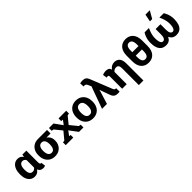

<svg xmlns="http://www.w3.org/2000/svg" viewBox="338 -2407 4226 4226"><g transform="rotate(-45 2451.0 -294.0)"><path d="M249 10.3Q186.5 10.3 141.4 -22.2Q96.2 -54.7 72 -113Q47.9 -171.4 47.9 -249.5V-259.8Q47.9 -343.3 72 -405.8Q96.2 -468.3 141.4 -503.2Q186.5 -538.1 249 -538.1Q294.4 -538.1 326.7 -519.3Q358.9 -500.5 381.8 -465.8L392.6 -527.8H516.1V-168.5Q516.1 -131.8 525.4 -117.2Q534.7 -102.5 550.8 -102.5Q553.7 -102.5 556.6 -103Q559.6 -103.5 561 -104.5L573.2 -2.4Q557.1 4.9 542.2 7.6Q527.3 10.3 511.2 10.3Q467.3 10.3 436 -9.5Q404.8 -29.3 389.2 -69.8Q365.7 -30.8 331.8 -10.3Q297.9 10.3 249 10.3ZM290.5 -99.1Q319.3 -99.1 339.6 -111.8Q359.9 -124.5 373.5 -148.4V-375.5Q364.3 -392.6 352.3 -404.3Q340.3 -416 325.2 -422.1Q310.1 -428.2 292.5 -428.2Q256.8 -428.2 234.4 -407Q211.9 -385.7 201.4 -347.9Q190.9 -310.1 190.9 -259.8V-249.5Q190.9 -179.7 214.1 -139.4Q237.3 -99.1 290.5 -99.1Z M879.9 10.3Q802.2 10.3 746.6 -23.9Q690.9 -58.1 661.1 -118.7Q631.3 -179.2 631.3 -258.8V-269Q631.3 -345.2 661.1 -403.6Q690.9 -461.9 746.8 -495.1Q802.7 -528.3 880.4 -528.3H1160.6V-418H1032.7Q1072.3 -392.6 1097.4 -349.6Q1122.6 -306.6 1122.6 -243.2V-232.9Q1122.6 -165.5 1093 -110.4Q1063.5 -55.2 1009 -22.5Q954.6 10.3 879.9 10.3ZM878.4 -99.1Q914.1 -99.1 936.5 -118.9Q959 -138.7 969.7 -174.8Q980.5 -210.9 980.5 -258.8V-269Q980.5 -313 969.7 -346.7Q959 -380.4 936.3 -399.2Q913.6 -418 877.9 -418Q842.3 -418 819.3 -398.9Q796.4 -379.9 785.2 -346.2Q773.9 -312.5 773.9 -269V-258.8Q773.9 -210.4 784.9 -174.6Q795.9 -138.7 819.1 -118.9Q842.3 -99.1 878.4 -99.1Z M1214.8 0V-85.4L1264.2 -93.3L1406.7 -265.1L1269 -434.1L1219.7 -442.4V-528.3L1361.3 -527.8L1494.1 -342.3L1567.9 -439.9L1518.6 -445.8V-528.3H1757.3V-442.4L1709.5 -434.1L1573.7 -267.6L1716.8 -93.3L1766.6 -85.4V0H1627.4L1484.9 -190.9L1407.7 -87.4L1450.2 -82V0Z M2063.5 10.3Q1985.4 10.3 1929.2 -23.9Q1873 -58.1 1843.3 -118.9Q1813.5 -179.7 1813.5 -258.8V-269Q1813.5 -347.7 1843.3 -408.4Q1873 -469.2 1929 -503.7Q1984.9 -538.1 2062.5 -538.1Q2141.1 -538.1 2196.8 -503.7Q2252.4 -469.2 2282.2 -408.7Q2312 -348.1 2312 -269V-258.8Q2312 -179.7 2282.2 -118.9Q2252.4 -58.1 2196.8 -23.9Q2141.1 10.3 2063.5 10.3ZM2063.5 -99.1Q2100.6 -99.1 2124 -119.1Q2147.5 -139.2 2158.7 -175Q2169.9 -210.9 2169.9 -258.8V-269Q2169.9 -315.9 2158.7 -351.8Q2147.5 -387.7 2123.8 -408Q2100.1 -428.2 2062.5 -428.2Q2025.9 -428.2 2002 -408Q1978 -387.7 1967 -351.8Q1956.1 -315.9 1956.1 -269V-258.8Q1956.1 -210.9 1967 -174.8Q1978 -138.7 2002 -118.9Q2025.9 -99.1 2063.5 -99.1Z M2832.5 8.8Q2793 8.8 2764.6 -2.4Q2736.3 -13.7 2717.3 -37.4Q2698.2 -61 2685.5 -98.6L2601.1 -333.5H2598.1L2592.3 -304.2L2498 0H2344.7L2531.2 -515.6L2496.6 -592.8Q2486.8 -614.7 2470.9 -626Q2455.1 -637.2 2433.6 -637.2Q2424.8 -637.2 2418.5 -637Q2412.1 -636.7 2404.8 -635.7L2401.9 -737.3Q2416.5 -741.7 2440.2 -744.4Q2463.9 -747.1 2483.9 -747.1Q2534.7 -747.1 2565.4 -726.3Q2596.2 -705.6 2612.8 -665L2817.4 -153.3Q2827.6 -128.4 2839.1 -115.2Q2850.6 -102.1 2868.7 -102.1Q2874 -102.1 2877.7 -102.1Q2881.3 -102.1 2885.3 -102.5L2886.2 5.4Q2875.5 6.8 2862.3 7.8Q2849.1 8.8 2832.5 8.8Z M3287.6 202.6V-323.2Q3287.6 -379.9 3267.3 -404.1Q3247.1 -428.2 3207 -428.2Q3176.3 -428.2 3152.6 -415.3Q3128.9 -402.3 3113.3 -379.4V0H2970.7V-380.4Q2970.7 -402.3 2962.2 -411.1Q2953.6 -419.9 2936.5 -419.9Q2927.2 -419.9 2921.4 -418.7Q2915.5 -417.5 2903.3 -414.6L2888.7 -511.2Q2907.2 -521.5 2937 -528.1Q2966.8 -534.7 2996.6 -534.7Q3042 -534.7 3070.6 -517.1Q3099.1 -499.5 3106.9 -465.8Q3107.9 -463.4 3108.6 -460.2Q3109.4 -457 3109.9 -454.6Q3136.2 -494.6 3174.8 -516.4Q3213.4 -538.1 3260.7 -538.1Q3340.8 -538.1 3385.5 -487.3Q3430.2 -436.5 3430.2 -323.7V202.6Z M3794.4 10.3Q3684.6 10.3 3619.9 -62.3Q3555.2 -134.8 3555.2 -273.9V-436Q3555.2 -575.7 3619.6 -648.4Q3684.1 -721.2 3793.5 -721.2Q3902.8 -721.2 3967.8 -648.4Q4032.7 -575.7 4032.7 -436V-273.9Q4032.7 -134.8 3968.3 -62.3Q3903.8 10.3 3794.4 10.3ZM3794.4 -98.6Q3841.3 -98.6 3865.7 -136Q3890.1 -173.3 3890.1 -255.9V-303.2H3697.3V-255.9Q3697.3 -173.3 3721.9 -136Q3746.6 -98.6 3794.4 -98.6ZM3697.3 -410.2H3890.1V-455.6Q3890.1 -537.1 3865.2 -574.5Q3840.3 -611.8 3793.5 -611.8Q3746.6 -611.8 3721.9 -574.5Q3697.3 -537.1 3697.3 -455.6Z M4335.9 10.3Q4261.2 10.3 4214.6 -24.9Q4168 -60.1 4146.2 -124.5Q4124.5 -189 4124.5 -276.4Q4124.5 -326.2 4133.8 -370.8Q4143.1 -415.5 4159.4 -455.1Q4175.8 -494.6 4197.8 -528.3H4333.5Q4303.2 -464.8 4285.2 -401.9Q4267.1 -338.9 4267.1 -276.4Q4267.1 -225.1 4274.9 -184.8Q4282.7 -144.5 4299.8 -121.8Q4316.9 -99.1 4344.2 -99.1Q4378.4 -99.1 4399.7 -132.6Q4420.9 -166 4420.9 -239.3V-408.2H4570.8V-239.3Q4570.8 -166 4591.8 -132.6Q4612.8 -99.1 4646.5 -99.1Q4674.3 -99.1 4691.4 -122.1Q4708.5 -145 4716.6 -185.1Q4724.6 -225.1 4724.6 -276.4Q4724.6 -338.9 4706.3 -402.1Q4688 -465.3 4657.7 -528.3H4793.5Q4815.4 -494.1 4832 -454.8Q4848.6 -415.5 4857.7 -370.8Q4866.7 -326.2 4866.7 -276.4Q4866.7 -188.5 4845 -124.3Q4823.2 -60.1 4776.6 -24.9Q4730 10.3 4655.8 10.3Q4598.1 10.3 4559.1 -14.6Q4520 -39.6 4495.6 -92.3Q4469.7 -38.6 4431.2 -14.2Q4392.6 10.3 4335.9 10.3ZM4451.7 -616.2 4487.3 -791H4622.6L4522.5 -616.2Z"/></g></svg>

Font: Roboto Slab LO
Style: Bold
Weight: 700
Designer: Google
Version: Version 2.000